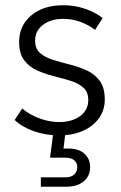

<svg xmlns="http://www.w3.org/2000/svg" viewBox="-20 -508 462 733"><path d="M206 9Q155 9 109.5 -7Q64 -23 36 -50L65 -94Q91 -71 129.5 -56.5Q168 -42 206 -42Q255 -42 286 -65Q317 -88 317 -126Q317 -157 297.5 -174Q278 -191 248 -200Q218 -209 184.5 -217.5Q151 -226 121 -239.5Q91 -253 72 -278.5Q53 -304 53 -348Q53 -410 99 -449Q145 -488 222 -488Q266 -488 305 -474.5Q344 -461 372 -439L343 -394Q318 -413 287 -424.5Q256 -436 221 -436Q174 -436 144 -413Q114 -390 114 -353Q114 -322 133 -305.5Q152 -289 182.5 -279.5Q213 -270 247 -261.5Q281 -253 311.5 -239Q342 -225 361 -199Q380 -173 380 -128Q380 -88 358 -57Q336 -26 296.5 -8.5Q257 9 206 9ZM230 205H136V169H230Q252 169 263.5 158Q275 147 275 130Q275 114 263.5 104Q252 94 230 94H171L185 -13H231L221 72L194 59H240Q280 59 302 78.5Q324 98 324 130Q324 164 299.5 184.5Q275 205 230 205Z"/></svg>

Font: SUSE Light
Style: Regular
Weight: 300
Designer: Rene Bieder
Foundry: SUSE
Version: Version 1.000